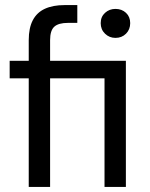

<svg xmlns="http://www.w3.org/2000/svg" viewBox="-20 -735 588 755"><path d="M93 0V-427H18V-496H93V-577Q93 -625 109 -655.5Q125 -686 156.5 -700.5Q188 -715 234 -715H284V-645H247Q210 -645 193.5 -630Q177 -615 177 -577V-496H475V0H391V-427H177V0ZM434 -586Q410 -586 393 -602.5Q376 -619 376 -644Q376 -669 393 -684.5Q410 -700 434 -700Q459 -700 475.5 -684.5Q492 -669 492 -644Q492 -619 475.5 -602.5Q459 -586 434 -586Z"/></svg>

Font: DM Sans 28pt
Style: Regular
Weight: 400
Version: Version 4.004;gftools[0.9.30]